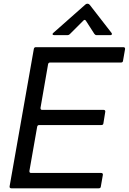

<svg xmlns="http://www.w3.org/2000/svg" viewBox="-20 -1018 696 1038"><path d="M525 -9Q524 0 514 0H41Q36 0 33.5 -3Q31 -6 32 -11L163 -754Q165 -763 174 -763H647Q652 -763 654.5 -760Q657 -757 656 -752L645 -689Q644 -680 634 -680H251Q242 -680 240 -671L199 -435V-433Q199 -424 208 -424H540Q545 -424 547.5 -421Q550 -418 549 -413L539 -351Q538 -342 528 -342H192Q183 -342 181 -333L139 -94V-92Q139 -83 148 -83H527Q532 -83 534.5 -80Q537 -77 536 -72ZM273 -828Q266 -828 264.5 -832Q263 -836 268 -840L441 -993Q446 -998 453 -998Q460 -998 465 -992L583 -840Q585 -838 585 -834Q585 -832 583 -830Q581 -828 577 -828H502Q495 -828 490 -835L445 -905Q439 -915 431 -907L357 -833Q352 -828 345 -828Z"/></svg>

Font: Open Sauce Two
Style: Italic
Weight: 400
Italic angle: -10°
Designer: Alfredo Marco Pradil
Foundry: Creative Sauce Fz LLC
Version: Version 1.477